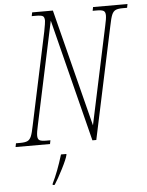

<svg xmlns="http://www.w3.org/2000/svg" viewBox="-84 -763 789 1033"><g transform="rotate(-5 310.5 -246.5)"><path d="M-19 -20H4Q30 -20 43 -26Q56 -32 63.5 -49.5Q71 -67 79 -108L185 -606Q194 -653 194 -663Q194 -682 185.5 -688Q177 -694 148 -694H125L129 -714H241L402 -80L514 -606Q523 -645 523 -663Q523 -682 513 -688Q503 -694 477 -694H454L458 -714H644L640 -694H617Q591 -694 578 -688Q565 -682 557.5 -664.5Q550 -647 542 -606L413 0H392L225 -661L107 -108Q98 -69 98 -51Q98 -32 108 -26Q118 -20 144 -20H167L163 0H-23ZM159 213Q189 153 217 61H246V66Q241 88 214.5 140Q188 192 169 221H158Z"/></g></svg>

Font: Noto Serif CondThin
Style: Italic
Weight: 250
Width: 3
Italic angle: -12°
Designer: Monotype Design Team
Foundry: Monotype Imaging Inc.
Version: Version 1.001